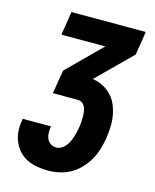

<svg xmlns="http://www.w3.org/2000/svg" viewBox="-112 -812 724 896"><g transform="rotate(15 250.0 -363.5)"><path d="M206 8Q179 8 153 3.5Q127 -1 104.5 -12Q82 -23 65 -41.5Q48 -60 38 -83.5Q28 -107 26 -133.5Q24 -160 29 -187L30 -195H167L166 -191Q164 -176 164.5 -161.5Q165 -147 171 -134Q177 -121 189 -113.5Q201 -106 216 -106Q228 -106 239.5 -112.5Q251 -119 259.5 -129.5Q268 -140 273.5 -151.5Q279 -163 283 -175Q287 -187 290 -199.5Q293 -212 295 -224Q297 -236 298 -249Q299 -262 299 -274.5Q299 -287 297.5 -299Q296 -311 291.5 -322Q287 -333 277.5 -340Q268 -347 255 -347H135L154 -461L315 -621H103L121 -735H480L462 -621L298 -459Q325 -455 349 -442.5Q373 -430 390.5 -411Q408 -392 418 -367.5Q428 -343 432.5 -316.5Q437 -290 435.5 -261.5Q434 -233 430 -205Q425 -178 417 -151.5Q409 -125 394.5 -100Q380 -75 359.5 -53.5Q339 -32 313.5 -18Q288 -4 260.5 2Q233 8 206 8Z"/></g></svg>

Font: Iosevka Heavy Oblique
Style: Regular
Weight: 900
Italic angle: -9°
Monospace: yes
Designer: Belleve Invis
Foundry: Belleve Invis
Version: Version 32.5.0; ttfautohint (v1.8.4)